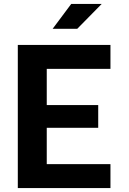

<svg xmlns="http://www.w3.org/2000/svg" viewBox="-20 -959 660 979"><path d="M70.8 0V-730H218.4V0ZM543.2 0H145V-122.1H543.2ZM480.8 -307.4H157.5V-423.2H480.8ZM145 -607.9V-730H543.2V-607.9ZM373.8 -812.1 498.6 -939H343.2L248.4 -812.1Z"/></svg>

Font: Monaspace Neon Var
Style: Regular
Weight: 400
Designer: Riley Cran and the Lettermatic Team
Version: Version 1.000 (Monaspace Neon Var)